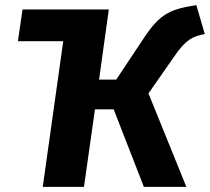

<svg xmlns="http://www.w3.org/2000/svg" viewBox="-20 -730 820 750"><path d="M661 -510C705 -574 731 -588 780 -597L747 -710C644 -694 605 -676 543 -583L434 -419H367L405 -693H68L50 -569H227L147 0H308L351 -303H424L542 0H708L560 -365Z"/></svg>

Font: Fira Sans
Style: Bold Italic
Weight: 700
Italic angle: -8°
Designer: bBox Type GmbH & Carrois Corporate GbR & Edenspiekermann AG
Foundry: bBox Type GmbH & Carrois Corporate GbR & Edenspiekermann AG
Version: Version 4.301;PS 004.301;hotconv 1.0.88;makeotf.lib2.5.64775